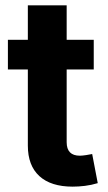

<svg xmlns="http://www.w3.org/2000/svg" viewBox="-20 -696 406 724"><path d="M333.5 -545.9V-434.1H231.4V-159.7Q231.4 -108.9 281.2 -108.9Q289.6 -108.9 304.4 -111.1Q319.3 -113.3 327.6 -115.2L348.6 -5.4Q324.2 2 300 4.9Q275.9 7.8 253.9 7.8Q171.9 7.8 128.4 -32Q85 -71.8 85 -147V-434.1H9.8V-545.9H85V-675.8H231.4V-545.9Z"/></svg>

Font: Inter-Bold
Style: Bold
Weight: 700
Designer: Rasmus Andersson
Foundry: rsms
Version: Version 4.000;git-a52131595